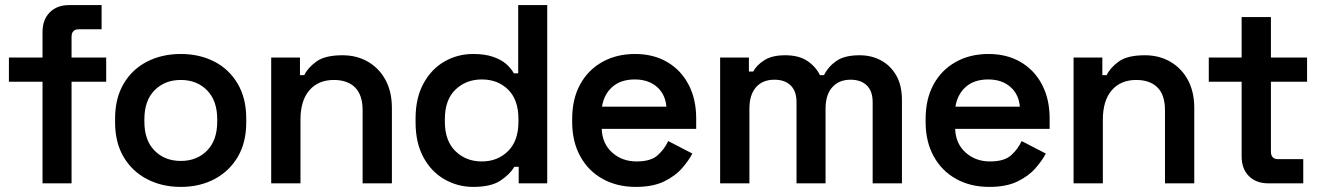

<svg xmlns="http://www.w3.org/2000/svg" viewBox="-20 -720 5185 754"><path d="M147 0V-399H15V-494H147V-594Q147 -643 175.5 -671.5Q204 -700 251 -700H379V-605H289Q261 -605 261 -575V-494H397V-399H261V0Z M432 -239V-255Q432 -334 465.5 -391Q499 -448 557.5 -478Q616 -508 690 -508Q764 -508 822 -478Q880 -448 913.5 -391Q947 -334 947 -255V-239Q947 -160 913.5 -103.5Q880 -47 822 -16.5Q764 14 690 14Q616 14 557.5 -16.5Q499 -47 465.5 -103.5Q432 -160 432 -239ZM833 -242V-252Q833 -325 793 -365.5Q753 -406 690 -406Q627 -406 587 -365.5Q547 -325 547 -252V-242Q547 -169 587 -128.5Q627 -88 690 -88Q753 -88 793 -128.5Q833 -169 833 -242Z M1045 0V-494H1158V-425H1175Q1188 -453 1222 -478Q1256 -503 1325 -503Q1382 -503 1426 -477Q1470 -451 1494.5 -405Q1519 -359 1519 -296V0H1404V-287Q1404 -347 1374.5 -376.5Q1345 -406 1291 -406Q1230 -406 1195 -365.5Q1160 -325 1160 -250V0Z M1612 -239V-255Q1612 -335 1643 -392Q1674 -449 1725.5 -478.5Q1777 -508 1838 -508Q1884 -508 1916 -497Q1948 -486 1967.5 -469Q1987 -452 1998 -432H2015V-700H2129V0H2017V-65H2000Q1982 -35 1945 -10.5Q1908 14 1838 14Q1778 14 1726 -15.5Q1674 -45 1643 -102Q1612 -159 1612 -239ZM2016 -242V-252Q2016 -328 1975.5 -368Q1935 -408 1872 -408Q1810 -408 1768.5 -368Q1727 -328 1727 -252V-242Q1727 -167 1768.5 -126.5Q1810 -86 1872 -86Q1934 -86 1975 -126.5Q2016 -167 2016 -242Z M2227 -241V-253Q2227 -331 2258 -388Q2289 -445 2345 -476.5Q2401 -508 2474 -508Q2546 -508 2600 -476.5Q2654 -445 2684 -388Q2714 -331 2714 -255V-214H2343Q2345 -156 2384 -121Q2423 -86 2480 -86Q2536 -86 2563 -110.5Q2590 -135 2604 -166L2699 -117Q2685 -90 2658.5 -59.5Q2632 -29 2588 -7.5Q2544 14 2477 14Q2403 14 2346.5 -17.5Q2290 -49 2258.5 -106.5Q2227 -164 2227 -241ZM2597 -301Q2593 -350 2559.5 -379Q2526 -408 2473 -408Q2418 -408 2385 -379Q2352 -350 2344 -301Z M2808 0V-494H2921V-439H2938Q2951 -464 2981.5 -483.5Q3012 -503 3063 -503Q3117 -503 3150 -481Q3183 -459 3200 -425H3216Q3233 -459 3265 -481Q3297 -503 3356 -503Q3402 -503 3439.5 -483Q3477 -463 3499.5 -424Q3522 -385 3522 -327V0H3407V-319Q3407 -362 3384 -384.5Q3361 -407 3320 -407Q3275 -407 3248.5 -377.5Q3222 -348 3222 -293V0H3108V-319Q3108 -362 3085 -384.5Q3062 -407 3021 -407Q2975 -407 2949 -377.5Q2923 -348 2923 -293V0Z M3615 -241V-253Q3615 -331 3646 -388Q3677 -445 3733 -476.5Q3789 -508 3862 -508Q3934 -508 3988 -476.5Q4042 -445 4072 -388Q4102 -331 4102 -255V-214H3731Q3733 -156 3772 -121Q3811 -86 3868 -86Q3924 -86 3951 -110.5Q3978 -135 3992 -166L4087 -117Q4073 -90 4046.5 -59.5Q4020 -29 3976 -7.5Q3932 14 3865 14Q3791 14 3734.5 -17.5Q3678 -49 3646.5 -106.5Q3615 -164 3615 -241ZM3985 -301Q3981 -350 3947.5 -379Q3914 -408 3861 -408Q3806 -408 3773 -379Q3740 -350 3732 -301Z M4196 0V-494H4309V-425H4326Q4339 -453 4373 -478Q4407 -503 4476 -503Q4533 -503 4577 -477Q4621 -451 4645.5 -405Q4670 -359 4670 -296V0H4555V-287Q4555 -347 4525.5 -376.5Q4496 -406 4442 -406Q4381 -406 4346 -365.5Q4311 -325 4311 -250V0Z M4961 0Q4913 0 4884.5 -28.5Q4856 -57 4856 -106V-399H4727V-494H4856V-653H4971V-494H5113V-399H4971V-125Q4971 -95 4999 -95H5098V0Z"/></svg>

Font: Space Grotesk Frontify SemiBold
Style: Regular
Weight: 600
Designer: Florian Karsten
Version: Version 2.000